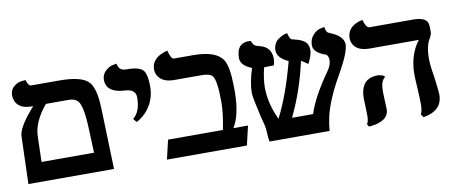

<svg xmlns="http://www.w3.org/2000/svg" viewBox="-57 -807 2469 1045"><g transform="rotate(-10 1177.0 -284.5)"><path d="M329.1 -413.1H200.2Q127.9 -326.2 126 -247.1L122.1 -106H412.1Q411.1 -127 409.7 -169.4Q408.2 -212.4 407.2 -232.9Q402.8 -364.7 377 -394.5Q360.4 -412.6 329.1 -413.1ZM30.8 0 39.1 -264.2Q41.5 -311 119.1 -400.4Q125 -407.2 129.9 -413.1H121.1Q51.3 -413.1 32.2 -461.4Q27.3 -474.6 26.9 -488.8Q26.9 -521 48.3 -538.6Q69.8 -556.2 91.8 -558.1L113.8 -560.1Q122.6 -526.9 139.2 -525.9H293Q414.6 -525.9 453.6 -486.8Q488.8 -451.7 492.7 -346.7Q492.7 -343.3 493.2 -340.8L503.9 0Z M669.9 -230 653.8 -250Q695.3 -282.7 695.8 -360.8Q695.8 -401.9 650.4 -408.7Q644 -409.7 637.7 -410.2Q545.9 -414.6 535.2 -471.2Q534.2 -478.5 533.7 -484.9Q533.7 -515.6 554.2 -534.9Q574.7 -554.2 595.7 -558.1L616.7 -562Q622.6 -524.4 656.7 -522.5Q661.1 -522.5 667 -522Q739.3 -522 758.8 -495.1Q775.4 -471.2 775.9 -410.2Q775.9 -323.2 717.3 -264.6Q696.3 -244.1 669.9 -230Z M1034.2 -535.2Q1162.1 -535.2 1198.7 -477.5Q1223.1 -439 1224.1 -332.5Q1224.1 -320.8 1224.6 -301.8Q1224.1 -173.3 1182.6 -106H1263.2L1238.3 0H796.4L821.3 -106H1124.5Q1142.6 -196.3 1142.6 -256.8Q1142.6 -377.9 1121.1 -403.3Q1106 -419.9 1063.5 -419.9H910.2Q841.8 -419.9 819.3 -465.3Q812.5 -480 812.5 -496.1Q812.5 -554.2 884.3 -579.1Q884.3 -579.1 901.4 -584Q913.6 -536.1 928.2 -535.2Z M1863.3 -451.2Q1863.3 -408.2 1808.1 -308.6Q1805.2 -303.2 1799.3 -293Q1729.5 -171.4 1708 -81.5Q1698.7 -41 1695.3 0H1363.3Q1358.4 -26.9 1358.4 -48.8Q1356 -81.5 1354 -87.9Q1350.6 -99.6 1345.7 -120.6Q1341.3 -137.2 1339.4 -145Q1315.4 -248.5 1314 -276.9Q1314.5 -334.5 1339.4 -411.1Q1279.3 -434.1 1278.3 -475.1Q1278.3 -552.2 1337.9 -557.6Q1358.4 -556.6 1358.4 -557.1Q1364.7 -532.7 1382.3 -525.9Q1389.6 -523.4 1398.9 -521Q1462.9 -506.3 1464.4 -442.9Q1464.4 -422.4 1458 -403.8Q1414.6 -403.8 1405.3 -402.8H1404.3Q1389.6 -342.3 1389.2 -293Q1389.6 -204.6 1433.1 -113.8Q1494.1 -231.9 1542 -413.1Q1481.9 -440.4 1481 -481.9Q1481 -502 1489 -517.6Q1497.1 -533.2 1508.5 -541.5Q1520 -549.8 1532 -555.4Q1543.9 -561 1552.2 -562.5L1560.1 -564Q1567.9 -529.8 1580.6 -526.4L1581.1 -525.9Q1582.5 -525.9 1585.9 -525.4Q1588.4 -524.9 1589.4 -524.9Q1590.3 -524.4 1591.8 -523.9Q1593.8 -522.9 1594.2 -522.9Q1649.9 -510.7 1663.1 -481.4Q1668.9 -467.8 1668.9 -451.2Q1668.9 -428.7 1648.4 -385.3Q1646.5 -381.3 1645 -378.9Q1614.7 -400.4 1608.4 -402.8Q1571.8 -239.7 1506.3 -106H1623Q1649.4 -193.4 1740.2 -321.8Q1761.7 -351.6 1762.2 -380.9Q1761.7 -408.2 1742.2 -415H1741.7L1742.2 -414.1Q1682.1 -437 1681.2 -474.1Q1681.2 -510.3 1702.1 -532.2Q1723.1 -554.2 1744.1 -558.1L1765.1 -562Q1769 -533.2 1782.2 -527.3L1783.2 -526.9Q1790 -525.4 1792 -523.9H1790Q1791.5 -523.4 1792 -522.9Q1859.4 -496.6 1863.3 -451.2Z M2018.1 -161.1Q2018.1 -149.9 2020 -110.8Q2022 -71.3 2022 -62Q2022 -9.8 1952.1 7.8Q1933.1 12.2 1911.1 14.2L1901.9 -1Q1911.6 -11.7 1912.1 -43.9Q1912.1 -47.4 1911.6 -59.1Q1911.1 -80.6 1911.1 -91.8Q1909.2 -127.4 1909.2 -140.1Q1909.2 -236.3 1979.5 -250.5Q1991.2 -252.4 2002.9 -252.9Q2022 -252.4 2042 -242.2V-234.9Q2018.6 -218.8 2018.1 -161.1ZM2295.9 -296.9Q2295.9 -256.3 2307.1 -192.9Q2317.9 -111.3 2317.9 -87.9Q2315.9 -2 2211.9 15.1L2200.2 -2Q2210 -21.5 2210 -53.2Q2210 -90.8 2207 -138.2Q2203.1 -202.1 2203.1 -224.1Q2203.6 -331.1 2259.8 -403.8H1988.8Q1915.5 -403.8 1895.5 -450.7Q1890.1 -463.4 1890.1 -477.1Q1890.1 -538.1 1959 -560.1Q1976.1 -564.5 1976.1 -564Q1987.3 -523.4 2003.9 -518.1H2247.1Q2316.4 -518.1 2327.6 -484.4Q2331.1 -473.1 2331.1 -457V-433.1Q2330.6 -419.9 2315.9 -395Q2295.9 -357.9 2295.9 -296.9Z"/></g></svg>

Font: Linux Libertine O
Style: Bold
Weight: 700
Designer: Philipp H. Poll
Foundry: Philipp H. Poll
Version: Version 5.0.0